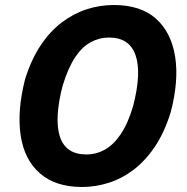

<svg xmlns="http://www.w3.org/2000/svg" viewBox="-20 -736 749 767"><path d="M308 11Q202 11 139.5 -43.5Q77 -98 62.5 -195.5Q48 -293 80 -419Q105 -499 142.5 -555Q180 -611 227 -646.5Q274 -682 326.5 -699Q379 -716 434 -716Q542 -716 603 -661.5Q664 -607 679.5 -510.5Q695 -414 662 -288Q637 -207 599 -150.5Q561 -94 514.5 -58.5Q468 -23 415 -6Q362 11 308 11ZM325 -119Q364 -119 398.5 -138Q433 -157 462 -199.5Q491 -242 512 -313Q546 -445 521.5 -515.5Q497 -586 416 -586Q377 -586 342.5 -567.5Q308 -549 280 -507Q252 -465 230 -393Q196 -260 219.5 -189.5Q243 -119 325 -119Z"/></svg>

Font: Nunito Sans 7pt Condensed ExtraBold
Style: Italic
Weight: 800
Width: 3
Italic angle: -9°
Designer: Vernon Adams
Foundry: Vernon Adams
Version: Version 3.101;gftools[0.9.27]